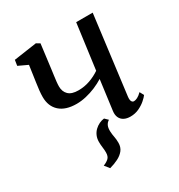

<svg xmlns="http://www.w3.org/2000/svg" viewBox="-175 -673 913 977"><g transform="rotate(-30 282.0 -184.0)"><path d="M287.5 -49 306 -31Q293.5 -23.5 287.2 -10.2Q281 3 282 25Q283 42.5 286.2 58.2Q289.5 74 289.5 94.5Q289.5 120 275.8 137.5Q262 155 239 166.5Q216 178 188.5 185.5L166.5 158Q186 150.5 198 139.5Q210 128.5 210 105Q210 90.5 207.8 74.5Q205.5 58.5 205.5 41Q205.5 21.5 212.5 5.5Q219.5 -10.5 231.5 -22Q243.5 -33.5 258.2 -40.5Q273 -47.5 287.5 -49ZM199 -542 180.5 -396.5Q178.5 -381.5 176.2 -364.8Q174 -348 172.2 -332.5Q170.5 -317 170.5 -304.5Q170.5 -274.5 189 -256.2Q207.5 -238 247 -238Q283 -238 315.2 -249.5Q347.5 -261 374.5 -279.5L410 -544.5H507L448.5 -84Q446.5 -65.5 451.2 -57.2Q456 -49 464 -49Q473 -49 484.8 -54.8Q496.5 -60.5 511 -75L524 -51Q517 -41 500.5 -26.5Q484 -12 460.8 -1Q437.5 10 410 10Q388 10 372.5 1.8Q357 -6.5 350 -22.2Q343 -38 346 -60L369 -234.5Q346 -220 318.2 -208.2Q290.5 -196.5 261.5 -189.8Q232.5 -183 205 -183Q141 -183 106.5 -214Q72 -245 72 -300Q72 -316.5 74.2 -338Q76.5 -359.5 79.8 -381Q83 -402.5 85.5 -420.5L93.5 -476.5L39 -502L44 -534.5L178.5 -554Z"/></g></svg>

Font: Merriweather 48pt
Style: Italic
Weight: 400
Italic angle: -7.8°
Version: Version 2.101